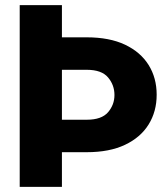

<svg xmlns="http://www.w3.org/2000/svg" viewBox="-20 -731 658 751"><path d="M57.1 -710.9H222.2V-585H319.3Q408.2 -585 469 -556.2Q529.8 -527.3 561.3 -476.8Q592.8 -426.3 592.8 -360.4Q592.8 -294.9 561.3 -244.1Q529.8 -193.4 469 -164.6Q408.2 -135.7 319.3 -135.7H222.2V0H57.1ZM319.3 -458H222.2V-262.7H319.3Q377.4 -262.7 402.6 -292Q427.7 -321.3 427.7 -359.4Q427.7 -398.4 402.6 -428.2Q377.4 -458 319.3 -458Z"/></svg>

Font: Vazirmatn RD UI FD Black
Style: Regular
Weight: 900
Designer: Saber Rastikerdar
Foundry: Saber Rastikerdar
Version: Version 33.003